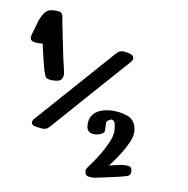

<svg xmlns="http://www.w3.org/2000/svg" viewBox="-41 -501 530 541"><g transform="rotate(5 224.0 -231.0)"><path d="M86 -461Q97 -461 106 -459Q115 -457 116 -443Q116 -436 118.5 -416Q121 -396 123.5 -372Q126 -348 128.5 -329Q131 -310 132 -305Q133 -298 134 -288.5Q135 -279 130.5 -271.5Q126 -264 111 -264Q87 -264 83.5 -273Q80 -282 80 -284Q79 -286 77 -298Q75 -310 72.5 -325.5Q70 -341 68.5 -353Q67 -365 67 -365Q67 -365 56.5 -365Q46 -365 37.5 -369.5Q29 -374 34 -388Q40 -402 46 -419Q52 -436 61.5 -448.5Q71 -461 86 -461ZM73 -129Q59 -132 57 -137Q55 -142 57.5 -146Q60 -150 60 -150L274 -354Q274 -354 281.5 -360Q289 -366 309 -360Q322 -356 324 -350.5Q326 -345 323.5 -341Q321 -337 321 -337Q321 -337 306.5 -323Q292 -309 268.5 -287Q245 -265 218.5 -239.5Q192 -214 168 -191Q144 -168 127 -152Q110 -136 107 -133Q98 -124 85.5 -126.5Q73 -129 73 -129ZM240 -123Q239 -123 232 -123.5Q225 -124 218.5 -129.5Q212 -135 213 -149Q214 -171 230 -182.5Q246 -194 273 -194Q299 -194 322 -183.5Q345 -173 346 -143Q346 -128 336.5 -110.5Q327 -93 314.5 -76.5Q302 -60 292.5 -49.5Q283 -39 283 -39Q283 -39 292 -40.5Q301 -42 310.5 -43Q320 -44 320 -44Q320 -44 333 -43.5Q346 -43 347 -32Q348 -21 343.5 -17.5Q339 -14 332 -13Q328 -12 314 -10Q300 -8 284 -6Q268 -4 256 -2.5Q244 -1 244 -1Q244 -1 233.5 -2Q223 -3 220 -9Q218 -16 218.5 -20Q219 -24 227 -33Q233 -39 248 -58Q263 -77 276 -99.5Q289 -122 290 -138Q290 -163 285 -166Q280 -169 279 -169Q278 -169 271 -166Q264 -163 264 -154Q264 -144 263 -135Q262 -126 240 -123Z"/></g></svg>

Font: Nerko One
Style: Regular
Weight: 400
Designer: Nermin Kahrimanovic
Foundry: Nermin Kahrimanovic
Version: Version 1.101